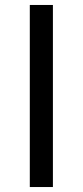

<svg xmlns="http://www.w3.org/2000/svg" viewBox="-20 -753 333 773"><path d="M100 -733H193V0H100Z"/></svg>

Font: KaiGen Gothic CN Regular
Style: Regular
Weight: 400
Designer: Ryoko NISHIZUKA  (kana & ideographs); Paul D. Hunt (Latin, Greek & Cyrillic); Wenlong ZHANG  (bopomofo); Sandoll Communi
Foundry: Adobe Systems Incorporated
Version: Version 1.002.20150501